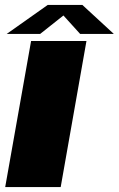

<svg xmlns="http://www.w3.org/2000/svg" viewBox="-20 -755 480 775"><path d="M1 0H225L329 -589.5H105.5ZM7 -618H142L236 -692.5L303.5 -618H439.5L312.5 -735H172.5Z"/></svg>

Font: Anybody Expanded ExtraBold
Style: Italic
Weight: 800
Width: 7
Italic angle: -10°
Version: Version 1.113;gftools[0.9.25]